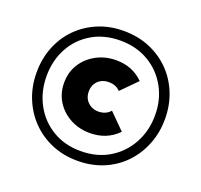

<svg xmlns="http://www.w3.org/2000/svg" viewBox="-126 -860 1062 1013"><g transform="rotate(20 405.5 -354.0)"><path d="M406 10Q327 10 261 -18Q195 -46 146.5 -96Q98 -146 71.5 -212.5Q45 -279 45 -355Q45 -432 71 -498Q97 -564 145 -613Q193 -662 259 -690Q325 -718 404 -718Q484 -718 550.5 -690Q617 -662 665 -613Q713 -564 739.5 -498Q766 -432 766 -354Q766 -278 739.5 -211.5Q713 -145 665 -95Q617 -45 551 -17.5Q485 10 406 10ZM404 -44Q495 -44 563.5 -85Q632 -126 671 -197Q710 -268 710 -356Q710 -442 671.5 -512Q633 -582 564 -623Q495 -664 404 -664Q314 -664 245.5 -623.5Q177 -583 139 -513Q101 -443 101 -356Q101 -268 139.5 -197Q178 -126 246.5 -85Q315 -44 404 -44ZM418 -150Q357 -150 307.5 -176.5Q258 -203 229 -249Q200 -295 200 -354Q200 -413 229 -459Q258 -505 308 -532Q358 -559 420 -559Q466 -559 504 -543.5Q542 -528 572 -498L486 -411Q474 -424 458 -430.5Q442 -437 420 -437Q397 -437 378 -426.5Q359 -416 348.5 -397.5Q338 -379 338 -355Q338 -330 349 -311.5Q360 -293 379 -282.5Q398 -272 420 -272Q443 -272 459.5 -279.5Q476 -287 488 -301L575 -214Q542 -181 503 -165.5Q464 -150 418 -150Z"/></g></svg>

Font: Outfit-Bold
Style: Bold
Weight: 700
Designer: Rodrigo Fuenzalida
Foundry: fragTYPE
Version: Version 1.000